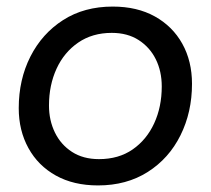

<svg xmlns="http://www.w3.org/2000/svg" viewBox="-20 -552 641 584"><path d="M278 12Q204 12 150 -18Q96 -48 66.5 -101.5Q37 -155 37 -223Q37 -310 72.5 -380Q108 -450 172 -491Q236 -532 323 -532Q397 -532 451 -502Q505 -472 534.5 -419Q564 -366 564 -297Q564 -211 529 -140.5Q494 -70 429.5 -29Q365 12 278 12ZM281 -68Q341 -68 383.5 -97.5Q426 -127 449 -177Q472 -227 472 -289Q472 -335 454 -371.5Q436 -408 402 -430Q368 -452 320 -452Q261 -452 218 -422.5Q175 -393 152 -343Q129 -293 129 -231Q129 -186 147 -149Q165 -112 199 -90Q233 -68 281 -68Z"/></svg>

Font: ABeeZee
Style: Italic
Weight: 400
Italic angle: -10°
Designer: Anja Meiners
Foundry: Anja Meiners
Version: Version 1.003; ttfautohint (v1.8.3)